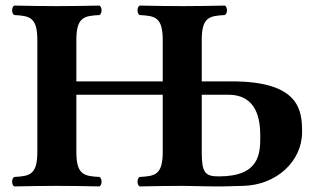

<svg xmlns="http://www.w3.org/2000/svg" viewBox="-20 -667 1141 689"><path d="M635 0C675 0 695 2 777 2L853 0C971 -3 1064 -87 1064 -193C1064 -269 1057 -375 812 -375H704V-524C704 -606 732 -610 787 -613C797 -619 797 -641 787 -647C747 -646 675 -645 635 -645C595 -645 521 -646 481 -647C471 -641 471 -619 481 -613C536 -610 564 -606 564 -523V-375H254V-523C254 -606 282 -610 337 -613C347 -619 347 -641 337 -647C297 -646 225 -645 185 -645C145 -645 71 -646 31 -647C21 -641 21 -619 31 -613C86 -610 114 -606 114 -523V-122C114 -39 86 -35 31 -32C21 -26 21 -4 31 2C71 1 145 0 185 0C225 0 297 1 337 2C347 -4 347 -26 337 -32C282 -35 254 -39 254 -122V-327H564V-122C564 -39 536 -35 481 -32C471 -26 471 -4 481 2C521 1 594 0 635 0ZM765 -34C715 -34 704 -48 704 -122V-327H799C904 -327 914 -235 914 -178C914 -116 912 -34 765 -34Z"/></svg>

Font: Libertinus Serif
Style: Bold
Weight: 700
Designer: Philipp H. Poll, Khaled Hosny
Foundry: Caleb Maclennan
Version: Version 7.050;RELEASE